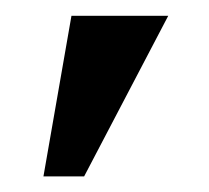

<svg xmlns="http://www.w3.org/2000/svg" viewBox="-20 -151 265 244"><path d="M35.2 73.2 70.8 -130.9H193.8L86.9 73.2Z"/></svg>

Font: Wesal
Style: Regular
Weight: 700
Designer: Ahmed zaza
Foundry: Ahmed zaza
Version: Version 2.01